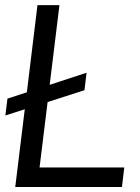

<svg xmlns="http://www.w3.org/2000/svg" viewBox="-20 -748 560 768"><path d="M41 0H467.8L477.1 -78.1H138.2L170.4 -339.8L317.9 -387.2L326.2 -457L178.7 -408.7L217.8 -727.5H129.9L87.4 -378.9L9.8 -353.5L1.5 -286.1L79.1 -311Z"/></svg>

Font: Guggenheim Sans Display
Style: Italic
Weight: 400
Italic angle: -7°
Designer: Modified by Tom Baber under direction of Pentagram Design 2023
Foundry: rsms
Version: Version 1.001;Glyphs 3.1.2 (3151)